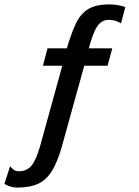

<svg xmlns="http://www.w3.org/2000/svg" viewBox="-96 -636 626 862"><path d="M-18.6 206.1Q-32.2 206.1 -45.9 202.6Q-59.6 199.2 -76.2 189.5L-50.8 110.4Q-37.1 126 -29.3 129.4Q-21.5 132.8 -10.7 132.8Q25.4 132.8 46.4 106.4Q67.4 80.1 85 16.6L183.6 -340.8H96.7L117.2 -418.9H204.1Q223.6 -485.4 244.1 -529.3Q264.6 -573.2 299.3 -594.7Q334 -616.2 395.5 -616.2Q430.7 -616.2 466.8 -604.5L447.3 -531.2Q430.7 -541 418 -543.9Q405.3 -546.9 392.6 -546.9Q360.4 -546.9 340.8 -518.1Q321.3 -489.3 302.7 -418.9H408.2L386.7 -340.8H282.2L181.6 22.5Q162.1 90.8 137.2 131.3Q112.3 171.9 75.2 189Q38.1 206.1 -18.6 206.1Z"/></svg>

Font: Padauk
Style: Bold
Weight: 700
Designer: Debbi Hosken, Becca Hirsbrunner Spalinger
Foundry: SIL International
Version: Version 5.003